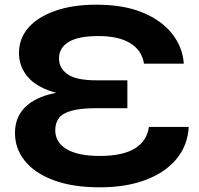

<svg xmlns="http://www.w3.org/2000/svg" viewBox="-20 -785 851 820"><path d="M765 -513H595Q586 -570 536.5 -600.5Q487 -631 400 -631Q315 -631 273.5 -606Q232 -581 232 -535Q232 -494 268.5 -468Q305 -442 391 -442H524V-323H391Q326 -323 287 -312.5Q248 -302 232 -281Q216 -260 216 -229Q216 -177 264.5 -148Q313 -119 406 -119Q504 -119 556 -151Q608 -183 616 -243H786Q782 -165 734.5 -107Q687 -49 603 -17Q519 15 406 15Q291 15 210 -15Q129 -45 86.5 -97.5Q44 -150 44 -217Q44 -279 80.5 -320Q117 -361 185.5 -380.5Q254 -400 348 -395V-376Q249 -375 185.5 -399.5Q122 -424 91.5 -465.5Q61 -507 61 -558Q61 -621 101.5 -667Q142 -713 216.5 -739Q291 -765 391 -765Q508 -765 589 -731.5Q670 -698 715 -641Q760 -584 765 -513Z"/></svg>

Font: Unbounded Medium
Style: Regular
Weight: 500
Designer: Luke Prowse, Jean-Baptiste Morizot, Fátima Lázaro, Florian Runge
Foundry: NaN
Version: Version 1.700